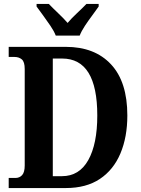

<svg xmlns="http://www.w3.org/2000/svg" viewBox="-20 -951 711 971"><path d="M24 0V-51H58Q79 -51 92 -65.5Q105 -80 105 -114V-602Q105 -638 90.5 -650.5Q76 -663 53 -663H24V-714H313Q459 -714 541.5 -625.5Q624 -537 624 -367Q624 -258 589 -175Q554 -92 485 -46Q416 0 313 0ZM293 -60Q381 -60 426.5 -141.5Q472 -223 472 -367Q472 -655 294 -655H247V-60ZM262 -771Q253 -794 235 -820.5Q217 -847 198 -873Q179 -899 165 -918V-931H227Q245 -912 273.5 -885Q302 -858 322 -835Q341 -858 370 -885Q399 -912 417 -931H479V-918Q466 -899 446.5 -873Q427 -847 409.5 -820.5Q392 -794 383 -771Z"/></svg>

Font: Noto Serif Hebrew Condensed
Style: Bold
Weight: 700
Width: 3
Designer: Monotype Design Team
Foundry: Monotype Imaging Inc.
Version: Version 2.004; ttfautohint (v1.8.4.7-5d5b)